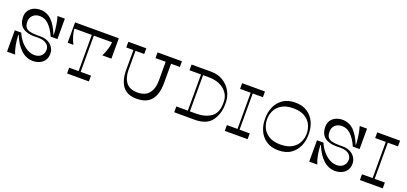

<svg xmlns="http://www.w3.org/2000/svg" viewBox="25 -1675 5610 2648"><g transform="rotate(20 2830.0 -351.5)"><path d="M171.2 -313Q198.4 -247.9 241.7 -196.2Q285 -144.5 338.2 -114.2Q391.4 -84 444.9 -84Q505.9 -84 543.1 -118.9Q580.2 -153.8 580.2 -209.8Q580.2 -242.8 561.5 -269.6Q542.8 -296.5 506.1 -311.8Q469.4 -327.1 414.8 -327.1H385.8Q375.8 -326.1 355.8 -326.1Q243.6 -326.1 181.9 -375.8Q120.2 -425.4 120.2 -528.9Q120.2 -583.6 146.9 -622.2Q173.6 -660.9 217.6 -680.4Q261.6 -700 313 -700Q409.2 -700 478.1 -633.4Q546.9 -566.9 597.8 -437.9H603.1Q600.1 -506.6 590 -574.4Q579.9 -642.2 562.6 -700H670.2V-400H570.6Q525.6 -502.6 467.4 -559.3Q409.1 -616 336.6 -616Q274.1 -616 235.8 -579.8Q197.5 -543.6 197.5 -485.8Q197.5 -434.1 216.8 -406.1Q236 -378.1 276.7 -366.5Q317.4 -354.9 387.2 -354.9H440.2Q503.4 -354.9 550.1 -330.7Q596.8 -306.5 622.2 -265.6Q647.8 -224.8 647.8 -175.2Q647.8 -119.4 621.1 -79.6Q594.4 -39.9 549.6 -19.9Q504.9 0 452 0Q355.1 0 278.2 -71Q201.4 -142 149.2 -270.5H142.6Q146.4 -190.9 158.9 -122.4Q171.5 -54 194.8 0H76.2V-313.4Z M1277.4 -85.1V0H957.2V-85.1ZM1095.8 -673.5H1125.8V-71H1095.8ZM1097 -666.8H838.8Q838.8 -588.4 857.7 -519.4Q876.6 -450.5 905.5 -401H820V-699H1097ZM1462 -699V-401H1328.5Q1357.4 -455.5 1376.3 -522.6Q1395.2 -589.6 1395.2 -666.8H1057V-699ZM1459.8 -616.4H820V-700H1459.8Z M2259.1 -332.8Q2259.1 -171.2 2190.6 -85.6Q2122 0 1974.2 0Q1836.4 0 1770.8 -86Q1705.1 -172 1706.1 -332.8L1707.1 -660.5H1737.1V-339Q1737.1 -221.6 1790 -153.4Q1842.9 -85.1 1956.2 -85.1Q2070.9 -85.1 2125.6 -153.7Q2180.4 -222.2 2180.4 -339V-660.5H2259.1ZM2388.5 -616.4H2030.6V-700H2388.5ZM1865.5 -616.4H1602V-700H1865.5Z M2697.8 -635.5H2727.8V-71H2697.8ZM2817.8 -703Q2920 -703 2995.9 -654.7Q3071.9 -606.4 3111.9 -530.4Q3152 -454.4 3152 -375V-346Q3152 -207.4 3078.2 -104.2Q3004.5 -1 2821.8 -2L2529 -3V-88.1H2817.8Q2953.4 -88.1 3037.7 -148.8Q3122 -209.4 3122 -352V-369Q3122 -444.2 3081.4 -501.2Q3040.8 -558.1 2971.6 -588.8Q2902.4 -619.4 2817.8 -619.4H2529V-703Z M3427.8 -650.5H3457.8V-58.5H3427.8ZM3607.1 -85.1V0H3272V-85.1ZM3607.1 -700V-616.4H3272V-700Z M4375 -334Q4375 -256 4343 -179.5Q4311 -103 4239.5 -51.5Q4168 0 4056 0Q3944 0 3872.5 -51.5Q3801 -103 3769 -179.5Q3737 -256 3737 -334V-366Q3737 -444 3769 -520.5Q3801 -597 3872.5 -648.5Q3944 -700 4056 -700Q4168 -700 4239.5 -648.5Q4311 -597 4343 -520.5Q4375 -444 4375 -366ZM4056 -85.1Q4161.8 -85.1 4226.9 -125.7Q4292.1 -166.2 4319.5 -226.3Q4346.9 -286.4 4346.9 -349Q4346.9 -414.8 4319.5 -475.4Q4292.1 -536 4227.2 -576.2Q4162.4 -616.4 4056 -616.4Q3949.6 -616.4 3884.8 -576.2Q3819.9 -536 3792.5 -475.4Q3765.1 -414.8 3765.1 -349Q3765.1 -286.4 3792.5 -226.3Q3819.9 -166.2 3885.1 -125.7Q3950.2 -85.1 4056 -85.1Z M4606.2 -313Q4633.4 -247.9 4676.7 -196.2Q4720 -144.5 4773.2 -114.2Q4826.4 -84 4879.9 -84Q4940.9 -84 4978.1 -118.9Q5015.2 -153.8 5015.2 -209.8Q5015.2 -242.8 4996.5 -269.6Q4977.8 -296.5 4941.1 -311.8Q4904.4 -327.1 4849.8 -327.1H4820.8Q4810.8 -326.1 4790.8 -326.1Q4678.6 -326.1 4616.9 -375.8Q4555.2 -425.4 4555.2 -528.9Q4555.2 -583.6 4581.9 -622.2Q4608.6 -660.9 4652.6 -680.4Q4696.6 -700 4748 -700Q4844.2 -700 4913.1 -633.4Q4981.9 -566.9 5032.8 -437.9H5038.1Q5035.1 -506.6 5025 -574.4Q5014.9 -642.2 4997.6 -700H5105.2V-400H5005.6Q4960.6 -502.6 4902.4 -559.3Q4844.1 -616 4771.6 -616Q4709.1 -616 4670.8 -579.8Q4632.5 -543.6 4632.5 -485.8Q4632.5 -434.1 4651.8 -406.1Q4671 -378.1 4711.7 -366.5Q4752.4 -354.9 4822.2 -354.9H4875.2Q4938.4 -354.9 4985.1 -330.7Q5031.8 -306.5 5057.2 -265.6Q5082.8 -224.8 5082.8 -175.2Q5082.8 -119.4 5056.1 -79.6Q5029.4 -39.9 4984.6 -19.9Q4939.9 0 4887 0Q4790.1 0 4713.2 -71Q4636.4 -142 4584.2 -270.5H4577.6Q4581.4 -190.9 4593.9 -122.4Q4606.5 -54 4629.8 0H4511.2V-313.4Z M5410.8 -650.5H5440.8V-58.5H5410.8ZM5590.1 -85.1V0H5255V-85.1ZM5590.1 -700V-616.4H5255V-700Z"/></g></svg>

Font: Space Cowgirl
Style: Regular
Weight: 400
Designer: Valery Marier
Foundry: Valery Marier
Version: Version 1.000